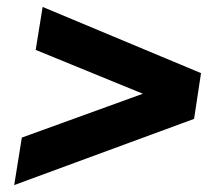

<svg xmlns="http://www.w3.org/2000/svg" viewBox="-20 -564 640 554"><path d="M21 -30 43 -167 490 -329 479 -258 83 -420 103 -544 560 -353 540 -221Z"/></svg>

Font: Nunito Sans 11pt Black
Style: Italic
Weight: 900
Italic angle: -9°
Version: Version 3.101;gftools[0.9.27]